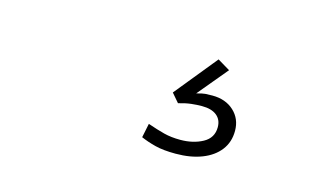

<svg xmlns="http://www.w3.org/2000/svg" viewBox="-44 -124 738 447"><g transform="rotate(15 325.0 100.0)"><path d="M398 219Q368 219 348.5 214Q329 209 313 202L320 168Q343 176 360.5 180.5Q378 185 400 185Q431 185 454 172.5Q477 160 477 134Q477 116 464.5 106Q452 96 429 96Q417 96 403.5 97.5Q390 99 373 104L355 83L438 -19L468 -1L408 71Q422 67 429 66.5Q436 66 446 66Q478 66 498 84.5Q518 103 518 132Q518 159 503 178.5Q488 198 461 208.5Q434 219 398 219Z"/></g></svg>

Font: Azeret Mono Thin Thin
Style: Italic
Weight: 250
Italic angle: -12°
Version: Version 1.002